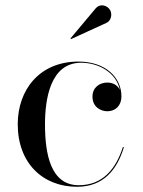

<svg xmlns="http://www.w3.org/2000/svg" viewBox="-20 -706 547 736"><path d="M388.5 -618.5C405.5 -626 411.5 -651 402 -667.5C392.5 -684 365 -695.5 346 -673L250 -558.5L252 -556ZM455 -142H451C424 -57.5 373 4 282 4C174 4 152.5 -115.5 152.5 -230C152.5 -324 172 -465.5 291 -465.5C356.5 -465.5 425.5 -429 439.5 -361.5C430.5 -380 412 -389.5 391.5 -389.5C361 -389.5 334.5 -370.5 334.5 -335.5C334.5 -295.5 366.5 -279.5 391.5 -279.5C422 -279.5 445.5 -300.5 445.5 -336.5C445.5 -410.5 383 -470 281 -470C130 -470 48 -360 48 -230C48 -80 144.5 10 275.5 10C376.5 10 429 -55.5 455 -142Z"/></svg>

Font: Bodoni* 48pt
Style: Regular
Weight: 400
Version: Version 2.3